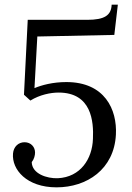

<svg xmlns="http://www.w3.org/2000/svg" viewBox="-20 -785 563 821"><path d="M468.8 -635.7 483.9 -765.1H457.5C455.6 -719.7 427.7 -700.2 352.5 -700.2H98.6L82.5 -379.9L109.9 -355C149.9 -379.9 196.8 -389.2 230.5 -389.2C371.6 -389.2 380.9 -266.1 377.4 -190.9C374.5 -106 324.7 -27.8 227.5 -22.9C180.7 -21 116.7 -42 115.7 -91.8C126 -104.5 129.9 -120.6 129.9 -132.8C129.9 -155.8 112.8 -176.8 85 -176.8C58.6 -176.8 38.1 -157.7 35.6 -128.4C29.8 -60.1 93.8 16.1 221.7 16.1C351.6 16.1 467.8 -61 475.6 -209C481.4 -316.9 427.7 -434.1 263.7 -434.1C205.6 -434.1 157.7 -420.9 127.4 -408.2L139.6 -628.9Z"/></svg>

Font: Lora Italic
Style: Regular
Weight: 400
Italic angle: -3°
Designer: Olga Karpushina, Alexei Vanyashin
Foundry: Cyreal
Version: Version 1.011;PS 001.011;hotconv 1.0.70;makeotf.lib2.5.58329